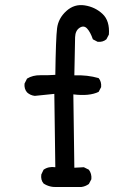

<svg xmlns="http://www.w3.org/2000/svg" viewBox="-20 -747 540 767"><path d="M209 0Q178 2 154 -14Q142 -28 145 -50L154 -69Q174 -83 201 -79L197 -372L119 -364Q101 -366 88 -378Q76 -392 78 -413L88 -433Q111 -447 141.5 -446.5Q172 -446 201 -448Q203 -594 208 -634Q213 -674 245 -703Q277 -732 318.5 -725.5Q360 -719 389.5 -691.5Q419 -664 415 -609L405 -590Q391 -578 370 -580L351 -590Q341 -619 328 -633Q315 -647 298 -636Q281 -625 280 -598.5Q279 -572 277 -446Q329 -448 374 -435Q386 -421 384 -399L374 -380Q337 -362 273 -370L277 -77L315 -79L335 -69Q347 -53 345 -31L335 -12Q321 -2 305 0Z"/></svg>

Font: NaniFont Regular
Style: Regular
Weight: 400
Designer: Nanigashitei
Version: Version 1.036